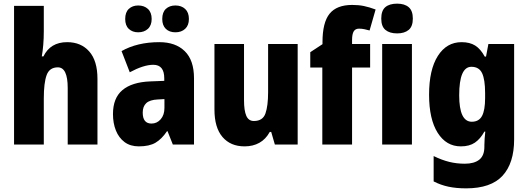

<svg xmlns="http://www.w3.org/2000/svg" viewBox="-20 -792 2893 1052"><path d="M220 -622Q220 -581 217 -546Q214 -511 209 -483H218Q256 -561 348 -561Q424 -561 469 -510Q514 -459 514 -360V0H351V-310Q351 -423 297 -423Q251 -423 235.5 -380.5Q220 -338 220 -253V0H57V-760H220Z M853 -561Q942 -561 992.5 -511.5Q1043 -462 1043 -363V0H927L898 -73H895Q866 -30 832 -10Q798 10 741 10Q694 10 662.5 -13.5Q631 -37 615 -77Q599 -117 599 -167Q599 -255 651 -298.5Q703 -342 803 -346L880 -349V-363Q880 -437 820 -437Q793 -437 760.5 -426.5Q728 -416 691 -396L646 -512Q688 -536 740 -548.5Q792 -561 853 -561ZM844 -247Q801 -245 781.5 -227Q762 -209 762 -175Q762 -115 810 -115Q840 -115 860.5 -138.5Q881 -162 881 -201V-249ZM666 -688Q666 -725 686 -743.5Q706 -762 737 -762Q770 -762 790.5 -743Q811 -724 811 -688Q811 -653 790.5 -634Q770 -615 737 -615Q706 -615 686 -633.5Q666 -652 666 -688ZM869 -688Q869 -725 889 -743.5Q909 -762 941 -762Q974 -762 994.5 -743Q1015 -724 1015 -688Q1015 -653 994.5 -634Q974 -615 941 -615Q908 -615 888.5 -634Q869 -653 869 -688Z M1611 -551V0H1486L1466 -69H1458Q1436 -29 1401 -9.5Q1366 10 1320 10Q1243 10 1199 -41.5Q1155 -93 1155 -192V-551H1317V-243Q1317 -186 1329.5 -157.5Q1342 -129 1371 -129Q1420 -129 1434.5 -170.5Q1449 -212 1449 -287V-551Z M2008 -422H1909V0H1746V-422H1680V-506L1747 -550V-561Q1747 -669 1786 -717Q1825 -765 1910 -765Q1945 -765 1974 -759Q2003 -753 2038 -740L2005 -625Q1991 -629 1976.5 -632Q1962 -635 1947 -635Q1927 -635 1918 -620Q1909 -605 1909 -572V-551H2008Z M2156 -772Q2197 -772 2219.5 -752.5Q2242 -733 2242 -690Q2242 -647 2219 -628Q2196 -609 2156 -609Q2115 -609 2092 -628Q2069 -647 2069 -690Q2069 -734 2091.5 -753Q2114 -772 2156 -772ZM2237 -551V0H2074V-551Z M2509 -561Q2554 -561 2583.5 -542.5Q2613 -524 2636 -482H2643L2656 -551H2797V-28Q2797 102 2733.5 171Q2670 240 2534 240Q2480 240 2437.5 231Q2395 222 2356 202V63Q2401 85 2441.5 95Q2482 105 2527 105Q2578 105 2606 83Q2634 61 2634 12V3Q2634 -12 2635.5 -33Q2637 -54 2639 -71H2634Q2612 -31 2582 -10.5Q2552 10 2505 10Q2425 10 2378 -64.5Q2331 -139 2331 -273Q2331 -410 2379 -485.5Q2427 -561 2509 -561ZM2563 -426Q2496 -426 2496 -270Q2496 -125 2565 -125Q2604 -125 2621 -156.5Q2638 -188 2638 -255V-282Q2638 -356 2621.5 -391Q2605 -426 2563 -426Z"/></svg>

Font: Noto Sans Bengali Condensed ExtraBold
Style: Regular
Weight: 800
Width: 3
Designer: Joana Ranito - Universal Thirst; Jelle Bosma - Monotype Design Team
Foundry: Universal Thirst ehf.
Version: Version 3.000; ttfautohint (v1.8.4.7-5d5b)